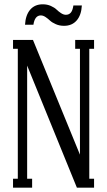

<svg xmlns="http://www.w3.org/2000/svg" viewBox="-20 -864 493 884"><path d="M274.9 -745.1Q253.9 -745.1 236.8 -752.7Q219.7 -760.3 210.4 -769Q201.2 -777.8 189.9 -785.4Q178.7 -793 168 -793Q140.1 -793 133.8 -750H95.2Q97.7 -794.4 118.9 -819.3Q140.1 -844.2 176.8 -844.2Q197.3 -844.2 214.1 -836.7Q231 -829.1 240.2 -820.1Q249.5 -811 261 -803.5Q272.5 -795.9 283.2 -795.9Q297.4 -795.9 305.9 -805.7Q314.5 -815.4 317.9 -838.9H356.9Q354.5 -794.4 333 -769.8Q311.5 -745.1 274.9 -745.1ZM127.9 0H40V-41H62V-639.2H40V-680.2H131.8L348.1 -151.9V-639.2H326.2V-680.2H413.1V-639.2H391.1V-41H413.1V0H334L105 -562V-41H127.9Z"/></svg>

Font: Margherita
Style: Regular
Weight: 400
Designer: James Puckett
Foundry: Dunwich Type Founders
Version: Version 1.008;hotconv 1.0.109;makeotfexe 2.5.65596